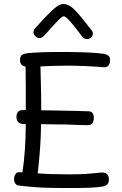

<svg xmlns="http://www.w3.org/2000/svg" viewBox="-20 -960 613 968"><path d="M529 -55Q529 -38 521 -30.5Q513 -23 499 -20Q460 -12 348 -12H316Q249 -12 196.5 -14Q144 -16 78 -24Q51 -27 51 -57Q51 -72 58 -82Q65 -92 76 -92Q86 -92 93 -91Q109 -191 110 -335H98Q81 -335 72 -344Q63 -353 63 -370Q63 -405 94 -405H110V-516Q110 -588 109 -624Q81 -629 81 -656Q81 -677 91.5 -683.5Q102 -690 121 -692Q177 -698 293 -698Q438 -698 501 -689Q518 -686 526.5 -679.5Q535 -673 535 -656Q535 -639 526 -629Q517 -619 503 -621Q403 -629 319 -629Q254 -629 184 -625Q188 -485 188 -404L255 -403Q335 -401 357 -401Q411 -399 425 -399Q453 -399 453 -366Q453 -349 446 -339Q439 -329 425 -329L372 -330Q327 -333 253 -333Q208 -333 187 -334Q186 -220 170 -86Q232 -81 325 -81Q379 -81 410.5 -83Q442 -85 487 -90Q508 -92 518.5 -83Q529 -74 529 -55ZM394 -776Q360 -822 335.5 -850Q311 -878 302 -878Q294 -878 273 -857Q252 -836 210 -788Q193 -768 179 -768Q168 -768 158.5 -777Q149 -786 149 -797Q149 -810 159 -820Q175 -836 184 -847Q222 -889 250.5 -914.5Q279 -940 299 -940Q325 -940 350 -916.5Q375 -893 412 -845L439 -811Q448 -802 448 -791Q448 -780 439.5 -771.5Q431 -763 420 -763Q403 -763 394 -776Z"/></svg>

Font: Mali
Style: Regular
Weight: 400
Version: Version 1.000; ttfautohint (v1.6)